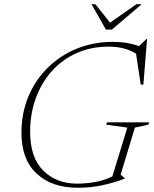

<svg xmlns="http://www.w3.org/2000/svg" viewBox="-20 -878 726 908"><path d="M345 -9.5Q384.5 -9.5 429.2 -17Q474 -24.5 511.5 -44L582 -274.5L482 -288.5L486 -299.5H685.5L681.5 -288.5L618 -274.5L550.5 -52L570 -35L569 -33Q519 -13.5 463.5 -1.8Q408 10 348.5 10Q226 10 153.8 -56.5Q81.5 -123 81.5 -250Q81.5 -342.5 114 -420.8Q146.5 -499 205.2 -557.2Q264 -615.5 342.8 -647.8Q421.5 -680 514.5 -680Q550 -680 578.8 -675.2Q607.5 -670.5 638 -660L672 -693H675.5L658 -478H645.5L623.5 -624Q594.5 -642 562.2 -649.8Q530 -657.5 494.5 -657.5Q409.5 -657.5 340.8 -626.2Q272 -595 223.2 -539.5Q174.5 -484 148.5 -411.2Q122.5 -338.5 122.5 -255.5Q122.5 -132.5 184.8 -71Q247 -9.5 345 -9.5ZM650 -858 509 -738H481L413 -858H431L500.5 -771L625 -858Z"/></svg>

Font: Newsreader 16pt ExtraLight
Style: Italic
Weight: 275
Italic angle: -17°
Designer: Hugues Gentile
Foundry: Production Type
Version: Version 1.003; ttfautohint (v1.8.3)